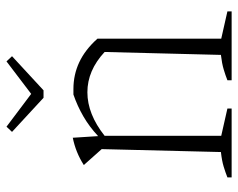

<svg xmlns="http://www.w3.org/2000/svg" viewBox="-91 -642 733 591"><g transform="rotate(-90 275.5 -346.5)"><path d="M25 0V-13Q40 -19 58 -24.5Q76 -30 103 -33L112 -400L63 -455Q102 -480 147 -489L152 -411Q181 -438 213 -456.5Q245 -475 280 -487Q288 -487 297 -487Q341 -487 379.5 -469Q418 -451 452 -413V-32L536 -13V0H324V-13Q339 -19 357.5 -24.5Q376 -30 402 -33L411 -391Q354 -444 287 -444Q220 -444 153 -391V-32L237 -13V0ZM270 -579 165 -676 181 -693 282 -617 382 -693 398 -676 293 -579Z"/></g></svg>

Font: Piazzolla ExtraLight
Style: Regular
Weight: 200
Designer: Juan Pablo del Peral
Foundry: Huerta Tipografica
Version: Version 1.330